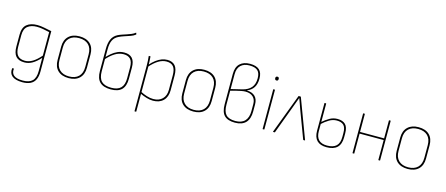

<svg xmlns="http://www.w3.org/2000/svg" viewBox="-54 -1365 5171 2226"><g transform="rotate(15 2531.0 -252.5)"><path d="M241 196Q156 195 118 163Q80 131 87 72Q87 68 91 68H105Q108 68 108 72Q101 122 134 149Q167 176 241 176Q319 176 356 139.5Q393 103 393 20V-43Q393 -66 393 -89.5Q393 -113 393 -135V-137Q345 -84 300 -58Q255 -32 205 -32Q135 -32 102 -70Q69 -108 69 -188V-327Q69 -414 115 -452Q161 -490 241 -490Q281 -490 324 -481Q367 -472 414 -463V21Q414 81 395 120Q376 159 337.5 177.5Q299 196 241 196ZM207 -52Q253 -52 298.5 -79.5Q344 -107 393 -164V-446Q354 -454 317 -461.5Q280 -469 240 -469Q173 -469 131.5 -436.5Q90 -404 90 -328V-190Q90 -119 118.5 -85.5Q147 -52 207 -52Z M747 11Q664 11 617.5 -33.5Q571 -78 571 -160V-319Q571 -400 618 -445Q665 -490 747 -490Q831 -490 877 -445.5Q923 -401 923 -319V-160Q923 -79 876.5 -34Q830 11 747 11ZM747 -9Q821 -9 861.5 -49Q902 -89 902 -164V-315Q902 -390 861.5 -429.5Q821 -469 747 -469Q674 -469 633 -429.5Q592 -390 592 -315V-164Q592 -89 633 -49Q674 -9 747 -9Z M1254 11Q1164 11 1121 -31.5Q1078 -74 1078 -163V-428Q1078 -498 1098.5 -544.5Q1119 -591 1167 -616Q1189 -627 1215.5 -636Q1242 -645 1269.5 -654Q1297 -663 1322 -673.5Q1347 -684 1366 -699Q1368 -701 1369 -700.5Q1370 -700 1371 -698L1375 -685Q1377 -682 1374 -679Q1352 -661 1318.5 -649Q1285 -637 1248.5 -625.5Q1212 -614 1180 -598Q1138 -577 1118.5 -537Q1099 -497 1099 -431V-166Q1099 -83 1136.5 -46Q1174 -9 1254 -9Q1331 -9 1368 -46.5Q1405 -84 1405 -163V-293Q1405 -361 1377 -391.5Q1349 -422 1295 -422Q1239 -422 1188.5 -389.5Q1138 -357 1092 -304L1091 -329Q1118 -358 1149 -384Q1180 -410 1217 -426.5Q1254 -443 1298 -443Q1361 -443 1393.5 -407.5Q1426 -372 1426 -297V-163Q1426 -74 1383.5 -31.5Q1341 11 1254 11Z M1760 11Q1724 11 1682.5 -1Q1641 -13 1598 -34V-56Q1639 -35 1679 -22Q1719 -9 1758 -9Q1827 -9 1867 -49Q1907 -89 1907 -158V-333Q1907 -404 1880 -436.5Q1853 -469 1797 -469Q1749 -469 1701 -440Q1653 -411 1601 -352V-377Q1634 -415 1667.5 -440Q1701 -465 1734.5 -477.5Q1768 -490 1802 -490Q1864 -490 1896 -452Q1928 -414 1928 -333V-159Q1928 -79 1883 -34Q1838 11 1760 11ZM1589 185Q1586 185 1586 182V-368Q1586 -393 1584.5 -420.5Q1583 -448 1580 -475Q1580 -479 1584 -479H1598Q1601 -479 1601 -475Q1603 -448 1604.5 -422.5Q1606 -397 1606 -375L1607 -367V182Q1607 185 1603 185Z M2244 11Q2161 11 2114.5 -33.5Q2068 -78 2068 -160V-319Q2068 -400 2115 -445Q2162 -490 2244 -490Q2328 -490 2374 -445.5Q2420 -401 2420 -319V-160Q2420 -79 2373.5 -34Q2327 11 2244 11ZM2244 -9Q2318 -9 2358.5 -49Q2399 -89 2399 -164V-315Q2399 -390 2358.5 -429.5Q2318 -469 2244 -469Q2171 -469 2130 -429.5Q2089 -390 2089 -315V-164Q2089 -89 2130 -49Q2171 -9 2244 -9Z M2743 11Q2656 11 2615.5 -31Q2575 -73 2575 -164V-529Q2575 -612 2619 -653Q2663 -694 2740 -694Q2815 -694 2851.5 -660.5Q2888 -627 2888 -556Q2888 -490 2861.5 -449Q2835 -408 2783 -387V-386Q2847 -384 2881.5 -350Q2916 -316 2916 -253V-169Q2916 -80 2872.5 -34.5Q2829 11 2743 11ZM2743 -9Q2819 -9 2857 -50Q2895 -91 2895 -168V-253Q2895 -308 2862 -338.5Q2829 -369 2771 -369Q2749 -369 2719 -363Q2689 -357 2656.5 -349Q2624 -341 2596 -333V-166Q2596 -83 2630.5 -46Q2665 -9 2743 -9ZM2596 -353 2730 -385Q2798 -402 2832.5 -443Q2867 -484 2867 -554Q2867 -618 2836 -646Q2805 -674 2738 -674Q2672 -674 2634 -638Q2596 -602 2596 -532Z M3077 0Q3074 0 3074 -3V-475Q3074 -479 3077 -479H3091Q3095 -479 3095 -475V-3Q3095 0 3091 0ZM3084 -586Q3075 -586 3069 -591.5Q3063 -597 3063 -606V-613Q3063 -622 3069 -627Q3075 -632 3084 -632Q3093 -632 3098.5 -627Q3104 -622 3104 -613V-606Q3104 -597 3098.5 -591.5Q3093 -586 3084 -586Z M3202 0Q3198 0 3199 -4L3377 -476Q3378 -479 3382 -479H3401Q3404 -479 3406 -476L3583 -4Q3584 -2 3583 -1Q3582 0 3580 0H3566Q3562 0 3561 -2L3435 -338Q3425 -367 3414 -397.5Q3403 -428 3392 -457H3391Q3380 -427 3368.5 -396.5Q3357 -366 3346 -335L3222 -2Q3221 0 3218 0Z M3844 11Q3766 11 3727.5 -28.5Q3689 -68 3689 -146V-475Q3689 -479 3692 -479H3706Q3710 -479 3710 -475V-145Q3710 -78 3743 -43.5Q3776 -9 3844 -9Q3918 -9 3954.5 -43.5Q3991 -78 3991 -152V-199Q3991 -265 3963.5 -292Q3936 -319 3881 -319Q3834 -319 3791 -293.5Q3748 -268 3704 -227V-252Q3748 -290 3791 -314.5Q3834 -339 3884 -339Q3947 -339 3979.5 -306.5Q4012 -274 4012 -202V-153Q4012 -70 3969.5 -29.5Q3927 11 3844 11Z M4467 0Q4463 0 4463 -3V-475Q4463 -479 4467 -479H4481Q4484 -479 4484 -475V-3Q4484 0 4481 0ZM4156 0Q4153 0 4153 -3V-475Q4153 -479 4156 -479H4170Q4174 -479 4174 -475V-3Q4174 0 4170 0ZM4169 -241V-261H4468V-241Z M4817 11Q4734 11 4687.5 -33.5Q4641 -78 4641 -160V-319Q4641 -400 4688 -445Q4735 -490 4817 -490Q4901 -490 4947 -445.5Q4993 -401 4993 -319V-160Q4993 -79 4946.5 -34Q4900 11 4817 11ZM4817 -9Q4891 -9 4931.5 -49Q4972 -89 4972 -164V-315Q4972 -390 4931.5 -429.5Q4891 -469 4817 -469Q4744 -469 4703 -429.5Q4662 -390 4662 -315V-164Q4662 -89 4703 -49Q4744 -9 4817 -9Z"/></g></svg>

Font: Sofia Sans Semi Condensed Thin
Style: Regular
Weight: 250
Version: Version 4.100